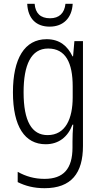

<svg xmlns="http://www.w3.org/2000/svg" viewBox="-20 -841 529 1009"><path d="M362 -821H324C319 -772 291 -745 243 -745C193 -745 166 -771 162 -821H123C127 -742 171 -701 241 -701C313 -701 358 -747 362 -821ZM225 -635C109 -635 48 -533 48 -356C48 -175 111 -83 220 -83C289 -83 337 -122 361 -186H365C362 -153 361 -124 361 -97V-66C361 47 313 99 214 99C161 99 116 86 73 62V116C113 136 158 148 214 148C355 148 416 69 416 -74V-625H371L364 -545H361C335 -599 294 -635 225 -635ZM233 -586C325 -586 362 -511 362 -387V-330C362 -218 325 -131 230 -131C147 -131 104 -204 104 -356C104 -500 143 -586 233 -586Z"/></svg>

Font: Noto Sans Kannada UI Condensed Light
Style: Regular
Weight: 300
Width: 3
Designer: Jelle Bosma - Monotype Design Team
Foundry: Monotype Imaging Inc.
Version: Version 2.005